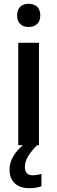

<svg xmlns="http://www.w3.org/2000/svg" viewBox="-20 -764 301 1010"><path d="M131 -622C164 -622 192 -640 192 -683C192 -727 164 -744 131 -744C97 -744 70 -727 70 -683C70 -640 97 -622 131 -622ZM151 158C126 158 111 144 111 115C111 76 133 43 175 0H185V-539H76V0H101C62 31 30 78 30 127C30 188 66 226 135 226C162 226 180 222 198 216V151C188 154 170 158 151 158Z"/></svg>

Font: Noto Sans Thai Medium
Style: Regular
Weight: 500
Designer: Monotype Design Team
Foundry: Monotype Imaging Inc.
Version: Version 1.901